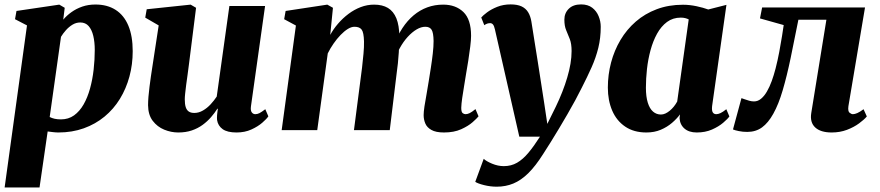

<svg xmlns="http://www.w3.org/2000/svg" viewBox="-20 -576 3896 850"><path d="M0.5 254 99.5 -463.5 46.5 -491 53 -527.5 242.5 -555.5 266.5 -541.5 260 -489Q275 -507 296.2 -522.2Q317.5 -537.5 344.2 -546.8Q371 -556 402.5 -556Q455 -556 492 -532.2Q529 -508.5 548.2 -462.5Q567.5 -416.5 567.5 -349.5Q567.5 -290.5 553 -237Q538.5 -183.5 510.8 -138.2Q483 -93 442.8 -59.8Q402.5 -26.5 351 -8Q299.5 10.5 238.5 10.5Q227.5 10.5 215.2 9Q203 7.5 191 6L155 254ZM200 -58Q209.5 -53 221.8 -50.2Q234 -47.5 250 -47.5Q283 -47.5 307.8 -65.2Q332.5 -83 350 -113.5Q367.5 -144 378.5 -183.8Q389.5 -223.5 394.5 -267.5Q399.5 -311.5 399.5 -355Q399.5 -389.5 393 -417Q386.5 -444.5 372.5 -460.5Q358.5 -476.5 335.5 -476.5Q317 -476.5 301 -466.8Q285 -457 272 -442.5Q259 -428 250 -413Z M769 10.5Q737.5 10.5 707 -2Q676.5 -14.5 656.2 -41Q636 -67.5 635.5 -110Q635.5 -127 637.2 -147.8Q639 -168.5 641.8 -191.2Q644.5 -214 648 -237.5Q651.5 -261 655 -283.5L682.5 -463.5L623 -498L629.5 -535L824 -555.5L848 -541.5L816 -287.5Q813.5 -266 810.2 -243.5Q807 -221 804.2 -200.2Q801.5 -179.5 799.8 -162.8Q798 -146 798 -136.5Q798 -115 802.2 -101.8Q806.5 -88.5 815.8 -82.2Q825 -76 840.5 -76Q860 -76 878.5 -86.8Q897 -97.5 912.5 -114.2Q928 -131 939.5 -148.5L995.5 -549.5H1153.5L1091 -105.5Q1088.5 -87 1094.5 -78.8Q1100.5 -70.5 1110.5 -70.5Q1119.5 -70.5 1128.8 -75.2Q1138 -80 1154.5 -92.5L1168 -61Q1160.5 -49.5 1141.2 -32.8Q1122 -16 1093 -2.8Q1064 10.5 1027 10.5Q986.5 10.5 965.8 -4.2Q945 -19 941 -44.5Q940.5 -48.5 940.5 -54Q940.5 -59.5 941 -66.2Q941.5 -73 942.5 -80.2Q943.5 -87.5 944.5 -94L942.5 -95Q930.5 -76 914.2 -57.2Q898 -38.5 876.8 -23Q855.5 -7.5 829 1.5Q802.5 10.5 769 10.5Z M1454 -541.5 1442 -421.5Q1456 -447.5 1476.8 -471.5Q1497.5 -495.5 1522.8 -514.5Q1548 -533.5 1576.8 -544.5Q1605.5 -555.5 1636 -555.5Q1673 -555.5 1697.5 -540.8Q1722 -526 1734.8 -494.8Q1747.5 -463.5 1748 -414Q1748 -406 1747.8 -396.2Q1747.5 -386.5 1746.5 -376Q1745.5 -365.5 1744 -356L1724 -374.5Q1739.5 -418 1761.5 -451.5Q1783.5 -485 1811.2 -508.2Q1839 -531.5 1871.8 -543.5Q1904.5 -555.5 1942 -555.5Q1997.5 -555.5 2031.5 -522.8Q2065.5 -490 2065.5 -417.5Q2065.5 -399.5 2061.8 -369.5Q2058 -339.5 2053 -306.8Q2048 -274 2043 -247Q2039 -222 2034.5 -194.5Q2030 -167 2026.2 -141.8Q2022.5 -116.5 2022 -98.5Q2022 -80.5 2028 -75.5Q2034 -70.5 2041 -70.5Q2049.5 -70.5 2059.2 -75.2Q2069 -80 2085 -93L2098.5 -61Q2091.5 -52 2072.2 -35Q2053 -18 2021.5 -3.8Q1990 10.5 1945.5 10.5Q1909.5 10.5 1889.8 -0.8Q1870 -12 1862.8 -29.5Q1855.5 -47 1855.5 -66.5Q1855.5 -80.5 1859.2 -105.5Q1863 -130.5 1868.5 -159.8Q1874 -189 1878 -216.5Q1882.5 -244.5 1887.5 -276.5Q1892.5 -308.5 1896 -339.2Q1899.5 -370 1899.5 -394.5Q1899 -431 1890.8 -444.2Q1882.5 -457.5 1863 -457.5Q1844.5 -457.5 1824.5 -445.8Q1804.5 -434 1785 -412.8Q1765.5 -391.5 1749.8 -362.8Q1734 -334 1724 -300L1747.5 -390.5Q1747 -368.5 1745.5 -344.2Q1744 -320 1741.5 -295.5Q1739 -271 1735.5 -247L1705.5 0H1547L1575 -216Q1579 -245 1582.8 -276.5Q1586.5 -308 1589.2 -338.2Q1592 -368.5 1591.5 -392.5Q1590.5 -432.5 1581 -445Q1571.5 -457.5 1549.5 -457.5Q1535.5 -457.5 1519.8 -447.8Q1504 -438 1487.8 -421.2Q1471.5 -404.5 1456.8 -383.2Q1442 -362 1431 -339.5L1384.5 0H1227L1290 -463L1238 -491L1244.5 -527.5L1429 -555.5Z M2171 -446Q2167.5 -461.5 2162.5 -467.5Q2157.5 -473.5 2150 -473.5Q2143 -473.5 2137 -471.5Q2131 -469.5 2124 -464.5L2110.5 -498.5Q2118 -507.5 2136.2 -521.2Q2154.5 -535 2181.5 -545.8Q2208.5 -556.5 2240.5 -556.5Q2270 -556.5 2288.8 -547.8Q2307.5 -539 2318 -522Q2328.5 -505 2332.5 -480.5Q2339 -439 2346.2 -394Q2353.5 -349 2360.8 -302.5Q2368 -256 2375.2 -210.2Q2382.5 -164.5 2389 -121L2403 -27.5L2440.5 -103.5Q2456.5 -136.5 2469.2 -169Q2482 -201.5 2491.2 -232.8Q2500.5 -264 2505.5 -293.5Q2510.5 -323 2510.5 -350Q2510.5 -382.5 2502.5 -403Q2494.5 -423.5 2486.5 -442.2Q2478.5 -461 2478.5 -489Q2478.5 -518 2498 -537.2Q2517.5 -556.5 2552.5 -556.5Q2582.5 -556.5 2601.8 -541.8Q2621 -527 2630.2 -504.2Q2639.5 -481.5 2639.5 -457.5Q2639.5 -408 2628.8 -364.2Q2618 -320.5 2599 -278Q2580 -235.5 2556 -188.5Q2543 -162.5 2526.8 -132.2Q2510.5 -102 2492 -70.2Q2473.5 -38.5 2454.8 -7Q2436 24.5 2418 53.2Q2400 82 2384.5 106Q2351 159 2318.8 190.8Q2286.5 222.5 2252.5 236.5Q2218.5 250.5 2179 250.5Q2151 250.5 2123 243.5Q2095 236.5 2084 229L2121.5 127Q2132 137.5 2158.2 148.5Q2184.5 159.5 2210.5 159.5Q2243 159.5 2269 144.5Q2295 129.5 2319.2 100.5Q2343.5 71.5 2370.5 29H2279Z M3132.5 -106Q3130.5 -86.5 3135.5 -78.5Q3140.5 -70.5 3151 -70.5Q3159 -70.5 3169.5 -75.2Q3180 -80 3195.5 -92.5L3209 -60.5Q3201.5 -49.5 3181.5 -32.5Q3161.5 -15.5 3132 -2.5Q3102.5 10.5 3064.5 10.5Q3030 10.5 3010 -7Q2990 -24.5 2988.5 -53.5L2990.5 -69.5Q2976.5 -50.5 2955 -32Q2933.5 -13.5 2905.2 -1.5Q2877 10.5 2841.5 10.5Q2786 10.5 2747.8 -15.5Q2709.5 -41.5 2690.2 -86.5Q2671 -131.5 2671 -188Q2671 -245 2685.2 -299Q2699.5 -353 2727 -399.2Q2754.5 -445.5 2794.8 -480.5Q2835 -515.5 2887.5 -535.2Q2940 -555 3003.5 -555Q3033 -555 3063.5 -548.5Q3094 -542 3115.5 -534L3196 -554.5ZM3029 -490Q3022.5 -493.5 3013.5 -495.8Q3004.5 -498 2994 -498Q2959 -498 2933 -478.8Q2907 -459.5 2889 -427Q2871 -394.5 2860 -354Q2849 -313.5 2844.2 -270.5Q2839.5 -227.5 2839.5 -187.5Q2839.5 -148 2847.8 -121.5Q2856 -95 2871 -82Q2886 -69 2906 -69Q2916 -69 2925.8 -73.5Q2935.5 -78 2945 -85.8Q2954.5 -93.5 2963 -104Q2971.5 -114.5 2978 -126.5Z M3736 -106Q3733 -83.5 3741 -77Q3749 -70.5 3756 -70.5Q3764 -70.5 3775.5 -75.5Q3787 -80.5 3803 -92.5L3817.5 -60.5Q3806 -46.5 3783.2 -29.8Q3760.5 -13 3729.5 -1.2Q3698.5 10.5 3662 10.5Q3613 10.5 3589 -11.8Q3565 -34 3571.5 -75.5L3638.5 -488.5H3514.5Q3496.5 -397 3480 -318Q3463.5 -239 3445.2 -176.8Q3427 -114.5 3403.5 -72.5Q3381 -32 3353.5 -12Q3326 8 3288 8Q3268 8 3250 4.2Q3232 0.5 3225 -3L3262.5 -141.5Q3267.5 -140 3276.8 -136.5Q3286 -133 3297 -130Q3308 -127 3318 -127Q3335 -127 3349.2 -138.8Q3363.5 -150.5 3375.2 -170.8Q3387 -191 3396.5 -217.2Q3406 -243.5 3413.5 -272.5Q3423 -309.5 3430 -347Q3437 -384.5 3442 -415.8Q3447 -447 3449.5 -465L3344.5 -494.5L3354 -543H3809.5Z"/></svg>

Font: Merriweather 48pt Black
Style: Italic
Weight: 900
Italic angle: -7.8°
Version: Version 2.101